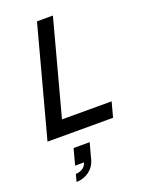

<svg xmlns="http://www.w3.org/2000/svg" viewBox="-183 -805 893 1185"><g transform="rotate(-20 263.0 -212.5)"><path d="M23.1 0H453.6L480 -98.5H154L320.5 -720H216ZM106.5 295C165.5 295 221.8 258.5 238.1 197.5L266.4 92H160.9L132.6 197.5H190.6C180.1 240.5 133.4 247 119.4 247Z"/></g></svg>

Font: Manrope
Style: SemiBoldItalic
Weight: 600
Italic angle: -15°
Designer: Mikhail Sharanda
Foundry: Mikhail Sharanda
Version: Version 4.502;hotconv 1.0.109;makeotfexe 2.5.65596